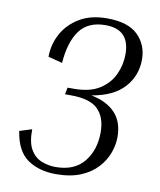

<svg xmlns="http://www.w3.org/2000/svg" viewBox="-80 -754 691 828"><g transform="rotate(10 265.5 -340.0)"><path d="M455 -193Q455 -159 442 -123.5Q429 -88 401 -57.5Q373 -27 328.5 -8.5Q284 10 220 10Q146 10 96 -25Q46 -60 33 -146L87 -163Q86 -106 104 -75Q122 -44 152 -32Q182 -20 214 -20Q296 -20 338 -71.5Q380 -123 380 -201Q380 -266 345 -301Q310 -336 227 -336H200L206 -366H233Q304 -366 346.5 -393.5Q389 -421 408 -463.5Q427 -506 427 -551Q427 -660 321 -660Q245 -660 208 -610Q171 -560 164 -467L102 -483Q102 -537 127.5 -584Q153 -631 202 -660.5Q251 -690 322 -690Q415 -690 458 -647.5Q501 -605 501 -541Q501 -470 454.5 -418.5Q408 -367 313 -351Q381 -338 418 -299Q455 -260 455 -193Z"/></g></svg>

Font: Inria Serif Light
Style: Italic
Weight: 300
Italic angle: -10°
Designer: Black Foundry Team
Foundry: Black Foundry
Version: Version 1.000; ttfautohint (v1.8.3)